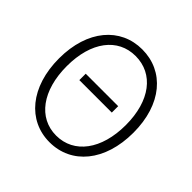

<svg xmlns="http://www.w3.org/2000/svg" viewBox="-189 -916 1104 1104"><g transform="rotate(45 363.0 -364.5)"><path d="M231 -361H495V-413H231ZM362 13C540 13 665 -135 665 -367C665 -598 540 -742 362 -742C186 -742 60 -598 60 -367C60 -135 186 13 362 13ZM362 -41C218 -41 123 -169 123 -367C123 -565 218 -688 362 -688C507 -688 603 -565 603 -367C603 -169 507 -41 362 -41Z"/></g></svg>

Font: Noto Sans CJK Light
Style: Regular
Weight: 300
Designer: Ryoko NISHIZUKA (kana & ideographs); Paul D. Hunt (Latin, Greek & Cyrillic); Wenlong ZHANG (bopomofo); Sandoll Communica
Foundry: Adobe Systems Incorporated
Version: Version 1.000;PS 1;hotconv 1.0.78;makeotf.lib2.5.61930